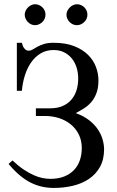

<svg xmlns="http://www.w3.org/2000/svg" viewBox="-20 -882 557 917"><path d="M477.1 -168.9Q477.1 -119.6 457.3 -84.5Q437.5 -49.3 404.3 -27.1Q371.1 -4.9 327.6 5.4Q284.2 15.6 236.8 15.6Q208 15.6 180.4 9.5Q152.8 3.4 126.2 -10Q99.6 -23.4 73.5 -45.4Q47.4 -67.4 21 -99.1L39.6 -115.7Q67.4 -89.4 92.8 -72.5Q118.2 -55.7 140.6 -45.7Q163.1 -35.6 183.1 -31.7Q203.1 -27.8 220.2 -27.8Q258.8 -27.8 287.1 -39.3Q315.4 -50.8 334 -70.6Q352.5 -90.3 361.6 -117.2Q370.6 -144 370.6 -174.8Q370.6 -210.9 356.4 -239.5Q342.3 -268.1 318.1 -287.8Q293.9 -307.6 262 -317.9Q230 -328.1 194.3 -328.1H151.4V-364.7H219.2Q254.4 -364.7 279.8 -376Q305.2 -387.2 321.5 -406.7Q337.9 -426.3 345.7 -451.9Q353.5 -477.5 353.5 -506.8Q353.5 -535.2 345.7 -559.8Q337.9 -584.5 322.8 -603Q307.6 -621.6 285.9 -632.3Q264.2 -643.1 235.8 -643.1Q201.2 -643.1 174.6 -627.2Q147.9 -611.3 129.2 -584.7Q110.4 -558.1 99.1 -522.7Q87.9 -487.3 84.5 -448.2H60.5V-677.7H84.5Q88.4 -661.1 94.2 -653.3Q100.1 -645.5 105.5 -642.6Q111.8 -639.2 118.7 -640.1Q127.4 -640.1 136.5 -646Q145.5 -651.9 158.7 -658.9Q171.9 -666 190.2 -671.9Q208.5 -677.7 235.8 -677.7Q293 -677.7 333.5 -661.9Q374 -646 399.9 -620.6Q425.8 -595.2 438 -563Q450.2 -530.8 450.2 -498.5Q450.2 -461.9 440.4 -436.5Q430.7 -411.1 415.3 -393.6Q399.9 -376 380.6 -364Q361.3 -352.1 341.8 -341.8Q379.9 -328.1 406 -307.6Q432.1 -287.1 447.8 -263.4Q463.4 -239.7 470.2 -215.3Q477.1 -190.9 477.1 -168.9ZM197.3 -812Q197.3 -801.8 193.4 -792.7Q189.5 -783.7 182.4 -776.9Q175.3 -770 166.3 -765.9Q157.2 -761.7 147 -761.7Q137.2 -761.7 128.4 -765.9Q119.6 -770 112.8 -777.1Q106 -784.2 102.1 -793.2Q98.1 -802.2 98.1 -812Q98.1 -821.3 102.3 -830.3Q106.4 -839.4 113.3 -846.2Q120.1 -853 128.9 -857.4Q137.7 -861.8 147 -861.8Q157.2 -861.8 166.3 -857.9Q175.3 -854 182.4 -847.2Q189.5 -840.3 193.4 -831.3Q197.3 -822.3 197.3 -812ZM397.5 -812Q397.5 -801.8 393.6 -792.7Q389.6 -783.7 382.6 -776.9Q375.5 -770 366.5 -765.9Q357.4 -761.7 347.2 -761.7Q336.9 -761.7 327.9 -765.9Q318.8 -770 312 -777.1Q305.2 -784.2 301.3 -793.2Q297.4 -802.2 297.4 -812Q297.4 -821.3 301.8 -830.3Q306.2 -839.4 313 -846.2Q319.8 -853 328.9 -857.4Q337.9 -861.8 347.2 -861.8Q357.4 -861.8 366.5 -857.9Q375.5 -854 382.6 -847.2Q389.6 -840.3 393.6 -831.3Q397.5 -822.3 397.5 -812Z"/></svg>

Font: Doulos SIL
Style: Regular
Weight: 400
Designer: Walt Agee, Victor Gaultney, Peter Martin, Debbi Hosken
Foundry: SIL International
Version: Version 4.110; 2011; Maintenance release